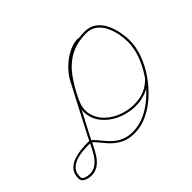

<svg xmlns="http://www.w3.org/2000/svg" viewBox="-113 -776 1003 1003"><g transform="rotate(-45 389.0 -274.5)"><path d="M534 -554Q540 -554 540 -548Q540 -542 534 -542Q499 -542 464.5 -523.5Q430 -505 402.5 -477Q375 -449 359 -420Q359 -420 359 -420Q359 -420 359 -420Q359 -420 359 -420Q325 -353 290 -286.5Q255 -220 220 -153Q220 -153 220 -153Q220 -153 220 -153Q208 -130 195.5 -103Q183 -76 167.5 -52Q152 -28 130 -12.5Q108 3 77 3Q59 3 39 -5.5Q19 -14 19 -36Q19 -69 36 -89Q53 -109 79.5 -118.5Q106 -128 135 -131Q164 -134 190 -134Q204 -134 217 -121Q230 -108 245 -89Q260 -70 279.5 -51Q299 -32 326.5 -19Q354 -6 393 -6Q440 -6 485.5 -27.5Q531 -49 571 -86Q611 -123 641.5 -168.5Q672 -214 689.5 -262.5Q707 -311 707 -356Q707 -384 701 -416Q695 -448 681 -477Q667 -506 643 -524.5Q619 -543 585 -543Q513 -543 463 -515Q413 -487 377.5 -438Q342 -389 312 -326Q291 -281 297.5 -242Q304 -203 330 -173.5Q356 -144 394 -126Q432 -108 475 -103.5Q518 -99 558 -110.5Q598 -122 628 -152Q632 -156 636 -152Q640 -148 636 -144Q604 -112 561 -99.5Q518 -87 472.5 -92Q427 -97 387 -116.5Q347 -136 319.5 -168Q292 -200 285.5 -241.5Q279 -283 302 -332Q332 -397 369 -447Q406 -497 458 -526Q510 -555 585 -555Q622 -555 648 -536Q674 -517 689.5 -486.5Q705 -456 712 -421Q719 -386 719 -356Q719 -309 701 -258.5Q683 -208 651 -161Q619 -114 577.5 -76Q536 -38 489 -16Q442 6 393 6Q345 6 311.5 -13.5Q278 -33 256 -58.5Q234 -84 218.5 -103Q203 -122 190 -122Q167 -122 140 -120Q113 -118 88 -109.5Q63 -101 47 -83.5Q31 -66 31 -36Q31 -20 47.5 -14.5Q64 -9 77 -9Q105 -9 125.5 -24.5Q146 -40 160.5 -63Q175 -86 187 -111.5Q199 -137 210 -158Q210 -158 210 -158Q210 -158 210 -158Q210 -158 210 -158Q210 -158 210 -158Q244 -225 279 -291.5Q314 -358 349 -425Q349 -425 349 -425Q349 -425 349 -425Q349 -425 349 -425Q349 -425 349 -425Q365 -456 394.5 -485.5Q424 -515 460.5 -534.5Q497 -554 534 -554Q534 -554 534 -554Q534 -554 534 -554Z"/></g></svg>

Font: FRB American Cursive Guidelines Arrows Thin
Style: Italic
Weight: 100
Italic angle: -25°
Version: Version 2.0;Modular Font Editor K font №1